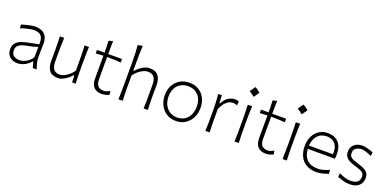

<svg xmlns="http://www.w3.org/2000/svg" viewBox="-6 -1627 5053 2501"><g transform="rotate(20 2521.0 -376.0)"><path d="M225.6 -37.1Q175.8 -37.1 143.6 -60.1Q111.3 -83 111.3 -137.7Q111.3 -172.4 129.6 -193.6Q147.9 -214.8 178 -226.8Q208 -238.8 243.2 -245.1Q296.9 -255.4 326.7 -262.7Q356.4 -270 371.8 -275.6Q387.2 -281.2 396.5 -285.6L395.5 -142.6Q376 -106.9 345.5 -83.5Q314.9 -60.1 282.7 -48.6Q250.5 -37.1 225.6 -37.1ZM214.8 9.8Q245.6 9.8 278.8 -1.7Q312 -13.2 342 -34.2Q372.1 -55.2 394 -82.5H400.9L423.3 0H475.6Q461.9 -42 452.6 -78.1Q443.4 -114.3 443.4 -146V-216.8Q443.4 -251.5 444.8 -286.1Q446.3 -320.8 446.3 -343.3Q446.3 -436 399.7 -477.8Q353 -519.5 273.9 -519.5Q244.1 -519.5 209 -512.7Q173.8 -505.9 140.9 -496.8Q107.9 -487.8 84.5 -481L88.4 -428.7Q126.5 -443.8 162.1 -453.1Q197.8 -462.4 225.3 -466.8Q252.9 -471.2 267.6 -471.2Q304.7 -471.2 335 -460.4Q365.2 -449.7 382.3 -417.5Q399.4 -385.3 397 -320.3L223.6 -284.7Q197.8 -279.3 169.4 -269.5Q141.1 -259.8 116.7 -242.7Q92.3 -225.6 76.9 -198.2Q61.5 -170.9 61.5 -130.4Q61.5 -89.4 79.6 -57.6Q97.7 -25.9 131.8 -8.1Q166 9.8 214.8 9.8Z M773.9 10.3Q808.6 10.3 843.5 -7.1Q878.4 -24.4 908.2 -48.8Q938 -73.2 956.5 -95.2H964.4L967.8 0H1017.1Q1014.2 -57.1 1013.2 -110.1Q1012.2 -163.1 1012.2 -226.1V-278.3Q1012.2 -321.3 1012.7 -359.1Q1013.2 -397 1014.2 -433.6Q1015.1 -470.2 1017.1 -508.3H957Q959.5 -451.2 960.7 -397.7Q961.9 -344.2 961.9 -282.2V-159.2Q938.5 -125.5 906.5 -98.4Q874.5 -71.3 842.3 -55.4Q810.1 -39.6 785.2 -39.6Q718.8 -39.6 693.6 -75.9Q668.5 -112.3 668.5 -183.1V-282.2Q668.5 -344.2 669.2 -398.9Q669.9 -453.6 672.9 -510.7L612.8 -508.3Q614.7 -470.2 615.7 -433.6Q616.7 -397 617.2 -359.1Q617.7 -321.3 617.7 -278.3Q617.7 -255.4 617.2 -230.5Q616.7 -205.6 616.7 -172.4Q616.7 -84 653.3 -36.9Q689.9 10.3 773.9 10.3Z M1380.4 10.3Q1409.7 10.3 1438.7 1.7Q1467.8 -6.8 1481.9 -14.6L1475.6 -65.9Q1456.5 -53.7 1431.2 -45.7Q1405.8 -37.6 1389.2 -37.6Q1335.9 -37.6 1309.8 -67.4Q1283.7 -97.2 1283.7 -156.7V-467.3Q1330.6 -466.8 1379.4 -465.1Q1428.2 -463.4 1475.6 -460V-508.3H1283.7Q1283.7 -557.6 1284.4 -597.2Q1285.2 -636.7 1287.1 -687.5L1228.5 -672.9Q1231 -630.4 1231.9 -591.1Q1232.9 -551.8 1232.9 -508.3H1127.9V-460L1232.9 -466.3Q1232.9 -407.2 1232.4 -324.5Q1231.9 -241.7 1231.9 -150.4Q1231.9 -70.3 1270 -30Q1308.1 10.3 1380.4 10.3Z M1610.4 0H1669.4Q1666.5 -57.1 1665.5 -109.9Q1664.6 -162.6 1664.6 -224.6V-349.6Q1688.5 -383.8 1720.5 -410.6Q1752.4 -437.5 1785.6 -453.4Q1818.8 -469.2 1845.7 -469.2Q1912.1 -469.2 1937.5 -433.1Q1962.9 -397 1962.9 -326.2V-224.6Q1962.9 -162.6 1962.4 -109.9Q1961.9 -57.1 1959.5 0H2018.1Q2014.6 -57.1 2013.9 -110.1Q2013.2 -163.1 2013.2 -226.1Q2013.2 -247.6 2013.9 -275.9Q2014.6 -304.2 2014.6 -336.9Q2014.6 -425.3 1978 -472.4Q1941.4 -519.5 1856.9 -519.5Q1820.8 -519.5 1785.2 -502.7Q1749.5 -485.8 1720 -461.7Q1690.4 -437.5 1671.9 -416H1664.6V-507.8Q1664.6 -574.2 1665.8 -636.5Q1667 -698.7 1670.4 -761.7L1605 -749.5Q1609.9 -693.4 1612.1 -633.3Q1614.3 -573.2 1614.3 -507.8V-226.1Q1614.3 -163.1 1613.5 -110.1Q1612.8 -57.1 1610.4 0Z M2408.7 -37.6Q2341.3 -39.1 2297.6 -70.3Q2253.9 -101.6 2232.4 -151.4Q2210.9 -201.2 2210.9 -257.8Q2210.9 -317.4 2232.9 -365.2Q2254.9 -413.1 2299.1 -441.7Q2343.3 -470.2 2408.7 -471.7Q2501 -469.2 2551.8 -410.9Q2602.5 -352.5 2602.5 -257.8Q2602.5 -201.2 2582 -151.4Q2561.5 -101.6 2518.6 -70.3Q2475.6 -39.1 2408.7 -37.6ZM2408.7 10.3Q2482.9 10.3 2538.1 -25.6Q2593.3 -61.5 2623.8 -122.3Q2654.3 -183.1 2654.3 -257.8Q2654.3 -332 2624.8 -391.4Q2595.2 -450.7 2540 -485.1Q2484.9 -519.5 2408.2 -519.5Q2334 -519.5 2277.8 -485.8Q2221.7 -452.1 2190.4 -393.1Q2159.2 -334 2159.2 -257.8Q2159.2 -204.6 2175.8 -156.2Q2192.4 -107.9 2224.1 -70.6Q2255.9 -33.2 2302.2 -11.5Q2348.6 10.3 2408.7 10.3Z M2815.4 0H2874.5Q2871.6 -57.1 2870.8 -109.9Q2870.1 -162.6 2870.1 -224.6V-322.8Q2898.4 -387.7 2928.2 -418.2Q2958 -448.7 2984.6 -457.8Q3011.2 -466.8 3029.8 -466.8Q3043 -466.8 3058.6 -463.1Q3074.2 -459.5 3088.9 -454.1L3093.8 -510.7Q3080.6 -514.6 3066.4 -517.1Q3052.2 -519.5 3036.6 -519.5Q3014.6 -519.5 2986.1 -510.3Q2957.5 -501 2927.7 -475.6Q2897.9 -450.2 2871.6 -401.4H2864.7L2857.4 -512.2L2807.1 -508.3Q2814 -450.7 2816.7 -391.6Q2819.3 -332.5 2819.3 -277.3V-226.1Q2819.3 -163.1 2818.6 -110.1Q2817.9 -57.1 2815.4 0Z M3232.5 -759.1Q3219 -739.2 3206.4 -720.9Q3193.8 -702.7 3180.4 -683.9Q3199.7 -673.7 3218.8 -660.5Q3237.8 -647.4 3254.5 -631.8Q3268.5 -650.6 3281.6 -669.1Q3294.8 -687.6 3307.7 -705.9Q3285.6 -727.4 3267.1 -740Q3248.6 -752.6 3232.5 -759.1ZM3219.2 0H3278.3Q3275.4 -57.1 3274.4 -110.1Q3273.4 -163.1 3273.4 -226.1V-277.3Q3273.4 -320.8 3273.9 -359.4Q3274.4 -397.9 3275.4 -434.8Q3276.4 -471.7 3278.3 -510.3L3217.8 -508.3Q3219.7 -470.2 3220.9 -433.6Q3222.2 -397 3222.7 -358.9Q3223.1 -320.8 3223.1 -277.3V-226.1Q3223.1 -163.1 3222.4 -110.1Q3221.7 -57.1 3219.2 0Z M3654.3 10.3Q3683.6 10.3 3712.6 1.7Q3741.7 -6.8 3755.9 -14.6L3749.5 -65.9Q3730.5 -53.7 3705.1 -45.7Q3679.7 -37.6 3663.1 -37.6Q3609.9 -37.6 3583.7 -67.4Q3557.6 -97.2 3557.6 -156.7V-467.3Q3604.5 -466.8 3653.3 -465.1Q3702.1 -463.4 3749.5 -460V-508.3H3557.6Q3557.6 -557.6 3558.3 -597.2Q3559.1 -636.7 3561 -687.5L3502.4 -672.9Q3504.9 -630.4 3505.9 -591.1Q3506.8 -551.8 3506.8 -508.3H3401.9V-460L3506.8 -466.3Q3506.8 -407.2 3506.3 -324.5Q3505.9 -241.7 3505.9 -150.4Q3505.9 -70.3 3543.9 -30Q3582 10.3 3654.3 10.3Z M3898.5 -759.1Q3885.1 -739.2 3872.4 -720.9Q3859.8 -702.7 3846.4 -683.9Q3865.7 -673.7 3884.8 -660.5Q3903.9 -647.4 3920.5 -631.8Q3934.5 -650.6 3947.6 -669.1Q3960.8 -687.6 3973.7 -705.9Q3951.7 -727.4 3933.1 -740Q3914.6 -752.6 3898.5 -759.1ZM3885.3 0H3944.3Q3941.4 -57.1 3940.4 -110.1Q3939.5 -163.1 3939.5 -226.1V-277.3Q3939.5 -320.8 3939.9 -359.4Q3940.4 -397.9 3941.4 -434.8Q3942.4 -471.7 3944.3 -510.3L3883.8 -508.3Q3885.7 -470.2 3887 -433.6Q3888.2 -397 3888.7 -358.9Q3889.2 -320.8 3889.2 -277.3V-226.1Q3889.2 -163.1 3888.4 -110.1Q3887.7 -57.1 3885.3 0Z M4357.4 10.3Q4404.8 10.3 4447 -2.4Q4489.3 -15.1 4519 -24.9L4515.6 -78.1Q4488.3 -65.4 4460.9 -56.4Q4433.6 -47.4 4408.2 -42.7Q4382.8 -38.1 4360.8 -38.1Q4256.3 -38.1 4204.8 -91.6Q4153.3 -145 4149.4 -236.3H4524.9Q4527.3 -252 4528.1 -268.3Q4528.8 -284.7 4528.8 -304.2Q4528.8 -407.2 4475.1 -463.4Q4421.4 -519.5 4328.6 -519.5Q4258.8 -519.5 4207 -485.8Q4155.3 -452.1 4127 -393.1Q4098.6 -334 4098.6 -257.8Q4098.6 -180.2 4126.7 -119.6Q4154.8 -59.1 4212.4 -24.4Q4270 10.3 4357.4 10.3ZM4481 -282.7 4149.4 -281.7Q4153.3 -366.7 4200.2 -419.9Q4247.1 -473.1 4329.6 -475.1Q4408.7 -472.7 4447.8 -424.1Q4486.8 -375.5 4481 -282.7Z M4815.9 10.3Q4876.5 10.3 4914.6 -9.8Q4952.6 -29.8 4970.5 -63.2Q4988.3 -96.7 4988.3 -135.7Q4988.3 -181.2 4967.8 -207.3Q4947.3 -233.4 4910.6 -249.8Q4874 -266.1 4825.2 -281.2Q4759.3 -299.8 4731.4 -320.1Q4703.6 -340.3 4703.6 -379.9Q4703.6 -419.4 4722.2 -438.7Q4740.7 -458 4766.4 -464.8Q4792 -471.7 4813 -472.7Q4831.5 -472.7 4868.7 -462.2Q4905.8 -451.7 4951.7 -429.2L4957 -482.9Q4938.5 -490.2 4912.8 -498.8Q4887.2 -507.3 4859.9 -513.4Q4832.5 -519.5 4807.6 -519.5Q4734.4 -519.5 4692.9 -481.4Q4651.4 -443.4 4651.4 -382.8Q4651.4 -339.8 4670.7 -312.7Q4689.9 -285.6 4721.9 -269.3Q4753.9 -252.9 4792 -241.2Q4846.7 -225.6 4878.2 -212.4Q4909.7 -199.2 4923.3 -182.9Q4937 -166.5 4937 -140.1Q4937 -99.1 4920.2 -76.7Q4903.3 -54.2 4875.5 -45.4Q4847.7 -36.6 4814.5 -35.6Q4790 -35.6 4763.4 -41Q4736.8 -46.4 4708.7 -56.6Q4680.7 -66.9 4651.9 -80.6L4646 -29.3Q4676.3 -17.1 4720 -3.4Q4763.7 10.3 4815.9 10.3Z"/></g></svg>

Font: Pinar-VF-FD
Style: Regular
Weight: 300
Designer: Amin Abedi
Version: Version 3.0